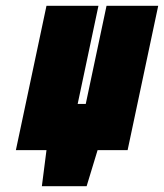

<svg xmlns="http://www.w3.org/2000/svg" viewBox="-20 -520 568 665"><path d="M528 -500H349L277 -160H249L321 -500H141L35 0H141L125 125H280L318 0H422Z"/></svg>

Font: Advent Pro Black
Style: Italic
Weight: 900
Italic angle: -12°
Version: Version 3.000